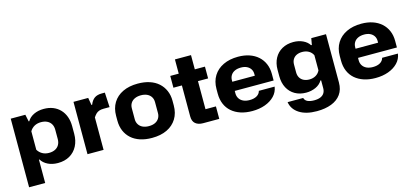

<svg xmlns="http://www.w3.org/2000/svg" viewBox="-68 -1204 4089 1903"><g transform="rotate(-15 1976.0 -253.0)"><path d="M46 167V-537H196L211 -465H217Q239 -503 283.5 -524.5Q328 -546 386 -546Q439 -546 481 -529Q523 -512 553 -480.5Q583 -449 599 -405Q615 -361 615 -307V-230Q615 -159 587 -105Q559 -51 507.5 -21Q456 9 386 9Q328 9 283.5 -13Q239 -35 217 -72H211V167ZM326 -111Q362 -111 388.5 -124Q415 -137 429.5 -162Q444 -187 444 -221V-317Q444 -351 429.5 -375.5Q415 -400 388.5 -413Q362 -426 326 -426Q287 -426 257.5 -409.5Q228 -393 211 -363V-174Q228 -145 257.5 -128Q287 -111 326 -111Z M690 0V-537H841L854 -461H861Q879 -506 907.5 -525.5Q936 -545 981 -545H1014L1022 -394H960Q933 -394 914 -387Q895 -380 881.5 -366.5Q868 -353 855 -333V0Z M1351 10Q1284 10 1230.5 -7.5Q1177 -25 1139.5 -58.5Q1102 -92 1082 -139Q1062 -186 1062 -245V-293Q1062 -371 1097 -428Q1132 -485 1197 -516Q1262 -547 1351 -547Q1418 -547 1471.5 -529.5Q1525 -512 1562.5 -478.5Q1600 -445 1620.5 -398Q1641 -351 1641 -293V-245Q1641 -167 1605.5 -109.5Q1570 -52 1505.5 -21Q1441 10 1351 10ZM1351 -111Q1388 -111 1414.5 -123.5Q1441 -136 1455.5 -159.5Q1470 -183 1470 -212V-325Q1470 -356 1455.5 -379Q1441 -402 1414.5 -414.5Q1388 -427 1351 -427Q1315 -427 1288 -414.5Q1261 -402 1246.5 -379Q1232 -356 1232 -325V-212Q1232 -183 1246.5 -159.5Q1261 -136 1288 -123.5Q1315 -111 1351 -111Z M1876 0Q1827 0 1798.5 -24Q1770 -48 1770 -98V-683H1935V-128H2042V0ZM1683 -416V-537H2039V-416Z M2380 10Q2314 10 2261 -7.5Q2208 -25 2170 -58Q2132 -91 2112 -138.5Q2092 -186 2092 -245V-293Q2092 -371 2127.5 -428Q2163 -485 2228 -516Q2293 -547 2380 -547Q2444 -547 2495.5 -529.5Q2547 -512 2584 -479Q2621 -446 2641 -399.5Q2661 -353 2661 -296V-228H2235V-322H2506L2493 -307V-340Q2493 -369 2479 -390.5Q2465 -412 2440 -424Q2415 -436 2380 -436Q2343 -436 2316.5 -423.5Q2290 -411 2276 -388.5Q2262 -366 2262 -336V-202Q2262 -173 2276.5 -150Q2291 -127 2318 -114.5Q2345 -102 2382 -102Q2427 -102 2456 -119Q2485 -136 2493 -167H2655Q2647 -112 2609 -72.5Q2571 -33 2512 -11.5Q2453 10 2380 10Z M2998 177Q2887 177 2819 133.5Q2751 90 2739 15H2899Q2906 42 2932.5 54Q2959 66 2999 66Q3038 66 3064 55Q3090 44 3103 23Q3116 2 3116 -27V-108H3109Q3086 -69 3041 -48.5Q2996 -28 2943 -28Q2878 -28 2829 -56Q2780 -84 2753 -135Q2726 -186 2726 -255V-320Q2726 -388 2753.5 -439Q2781 -490 2831 -518Q2881 -546 2947 -546Q3001 -546 3044.5 -525.5Q3088 -505 3110 -470H3118L3130 -537H3281V-41Q3281 31 3246 79.5Q3211 128 3147.5 152.5Q3084 177 2998 177ZM3007 -146Q3045 -146 3073.5 -163Q3102 -180 3116 -210V-365Q3102 -395 3073.5 -411.5Q3045 -428 3007 -428Q2974 -428 2949.5 -416.5Q2925 -405 2911 -382.5Q2897 -360 2897 -328V-248Q2897 -216 2911 -193Q2925 -170 2950 -158Q2975 -146 3007 -146Z M3645 10Q3579 10 3526 -7.5Q3473 -25 3435 -58Q3397 -91 3377 -138.5Q3357 -186 3357 -245V-293Q3357 -371 3392.5 -428Q3428 -485 3493 -516Q3558 -547 3645 -547Q3709 -547 3760.5 -529.5Q3812 -512 3849 -479Q3886 -446 3906 -399.5Q3926 -353 3926 -296V-228H3500V-322H3771L3758 -307V-340Q3758 -369 3744 -390.5Q3730 -412 3705 -424Q3680 -436 3645 -436Q3608 -436 3581.5 -423.5Q3555 -411 3541 -388.5Q3527 -366 3527 -336V-202Q3527 -173 3541.5 -150Q3556 -127 3583 -114.5Q3610 -102 3647 -102Q3692 -102 3721 -119Q3750 -136 3758 -167H3920Q3912 -112 3874 -72.5Q3836 -33 3777 -11.5Q3718 10 3645 10Z"/></g></svg>

Font: Hubot Sans
Style: Bold
Weight: 700
Designer: Deni Anggara
Foundry: GitHub, Inc., Subsidiary of Microsoft Corporation
Version: Version 2.000